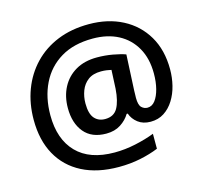

<svg xmlns="http://www.w3.org/2000/svg" viewBox="-113 -844 1124 1055"><g transform="rotate(-15 449.0 -316.5)"><path d="M847 -362Q847 -315 836 -270.5Q825 -226 802.5 -190Q780 -154 747 -132.5Q714 -111 670 -111Q627 -111 598.5 -133Q570 -155 559 -187H553Q534 -155 500 -133Q466 -111 418 -111Q335 -111 292 -163Q249 -215 249 -301Q249 -367 276 -418.5Q303 -470 353.5 -499.5Q404 -529 475 -529Q521 -529 565 -521Q609 -513 636 -503L626 -299Q626 -286 625.5 -276Q625 -266 625 -259Q625 -218 639.5 -204Q654 -190 673 -190Q699 -190 717 -213.5Q735 -237 745 -276Q755 -315 755 -363Q755 -448 720.5 -509Q686 -570 624.5 -602.5Q563 -635 479 -635Q371 -635 297 -590.5Q223 -546 184.5 -467.5Q146 -389 146 -288Q146 -151 220 -75Q294 1 435 1Q494 1 554.5 -12Q615 -25 664 -44V41Q618 60 560.5 72Q503 84 438 84Q316 84 229.5 39.5Q143 -5 97 -88Q51 -171 51 -287Q51 -379 80.5 -457.5Q110 -536 166 -594.5Q222 -653 301 -685Q380 -717 479 -717Q587 -717 670 -674Q753 -631 800 -551.5Q847 -472 847 -362ZM349 -301Q349 -242 371.5 -216Q394 -190 432 -190Q482 -190 503.5 -228Q525 -266 530 -336L535 -442Q523 -445 508 -447Q493 -449 477 -449Q431 -449 403 -428Q375 -407 362 -373Q349 -339 349 -301Z"/></g></svg>

Font: Noto Sans Lao UI SemBd
Style: Regular
Weight: 600
Designer: Monotype Design Team
Foundry: Monotype Imaging Inc.
Version: Version 2.000; ttfautohint (v1.8.4.7-5d5b)